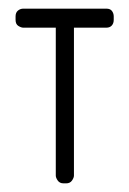

<svg xmlns="http://www.w3.org/2000/svg" viewBox="-20 -424 299 444"><path d="M226 -360H151V-18Q151 -13 146.5 -6.5Q142 0 133 0H127Q118 0 113.5 -6.5Q109 -13 109 -18V-360H34Q29 -360 22.5 -364Q16 -368 16 -378V-386Q16 -395 21.5 -399.5Q27 -404 34 -404H226Q235 -404 239 -398.5Q243 -393 243 -386V-378Q243 -370 238.5 -365Q234 -360 226 -360Z"/></svg>

Font: Chathura
Style: Bold
Weight: 700
Designer: Appaji Ambarisha Darbha
Foundry: Aditya Fonts
Version: Version 1.001 2016